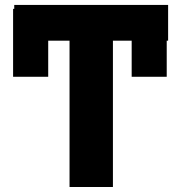

<svg xmlns="http://www.w3.org/2000/svg" viewBox="-20 -747 716 767"><path d="M651.6 -727.3V-584.5H646V-440.3H506V-584.5H431.1V0H257.8V-584.5H172.6V-440.3H32.3V-711.6H36.9V-727.3Z"/></svg>

Font: Inter UI Extra Bold
Style: Regular
Weight: 800
Designer: Rasmus Andersson
Foundry: rsms
Version: 3.2;8d6f07862